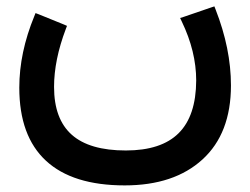

<svg xmlns="http://www.w3.org/2000/svg" viewBox="-20 -343 769 590"><path d="M544.6 -291.2 629.7 -320.4 638.8 -323.4 642.3 -314.4Q689.7 -193.5 689.7 -80.6Q689.7 67 602.3 146.9Q514.9 226.7 363.2 226.7Q203 226.7 121.2 150.9Q39.3 75.1 39.3 -73.6Q39.3 -181.4 85.6 -293.7L89.2 -302.8L98.7 -299.2L176.8 -267.5L185.9 -263.5L182.4 -254.4Q146.1 -158.7 146.1 -76.1Q146.1 22.7 200.5 71Q254.9 119.4 366.8 119.4Q475.6 119.4 529 66.2Q582.4 13.1 582.9 -95.7Q582.9 -184.9 538.5 -277.1L533.5 -287.7Z"/></svg>

Font: Vazir FD Medium
Style: Regular
Weight: 500
Foundry: DejaVu fonts team - Redesigned by Saber Rastikerdar
Version: Version 21.10;October 20, 2019;FontCreator 12.0.0.2547 64-bi